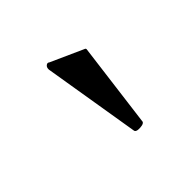

<svg xmlns="http://www.w3.org/2000/svg" viewBox="-47 -678 189 192"><g transform="rotate(-30 48.0 -582.5)"><path d="M64 -626 76 -537Q77 -534 71 -532Q65 -530 64 -533L21 -628Q20 -631 21.5 -633Q23 -635 25 -634L62 -628Q64 -628 64 -626Z"/></g></svg>

Font: Vibes
Style: Regular
Weight: 400
Designer: AbdElmomen Kadhim
Version: Version 1.100